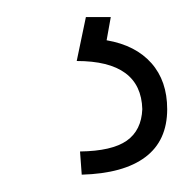

<svg xmlns="http://www.w3.org/2000/svg" viewBox="-20 -23 228 226"><path d="M110.4 -2.9 105.5 24.4Q139.6 30.3 158.2 51.3Q176.8 72.3 176.8 105.5Q176.8 142.6 151.1 161.9Q125.5 181.2 76.2 182.6L74.2 155.3Q111.8 154.8 129.2 142.6Q146.5 130.4 147.5 105.5Q146 48.8 70.3 48.8L81.1 -2.9Z"/></svg>

Font: Pretendard GOV Thin
Style: Regular
Weight: 100
Designer: Base glyphs from Inter by Rasmus Andersson; Hangeul glyphs from Noto Sans CJK(Source Han Sans) by Jang Soo-young and Kan
Foundry: Kil Hyung-jin
Version: Version 1.309